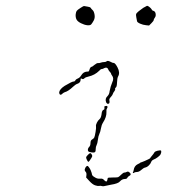

<svg xmlns="http://www.w3.org/2000/svg" viewBox="-20 -649 587 662"><path d="M282 -77Q283 -77 286.5 -72.5Q290 -68 292.5 -62.5Q295 -57 296 -53Q297 -46 299 -43.5Q301 -41 308 -37Q316 -32 325 -33Q334 -34 338 -29Q348 -18 350 -28Q351 -33 351.5 -35Q352 -37 368 -37Q384 -37 387 -38Q390 -39 397.5 -46.5Q405 -54 409 -54Q413 -54 417.5 -56.5Q422 -59 427 -54Q435 -47 425 -42Q421 -40 419 -36Q417 -32 412 -32Q401 -32 394 -24Q388 -16 362 -12Q346 -9 340.5 -7.5Q335 -6 331 -7.5Q327 -9 322 -8Q317 -7 308 -10Q299 -13 288 -25L277 -37L278 -45Q279 -53 275 -57Q271 -61 272.5 -66Q274 -71 276.5 -74Q279 -77 282 -77ZM298 -111Q298 -109 295 -104Q292 -99 289 -95Q286 -91 285 -91Q283 -91 280 -97Q277 -103 277 -106Q277 -109 283 -115Q289 -121 291 -121Q293 -121 295.5 -117.5Q298 -114 298 -111ZM522 -129Q532 -131 534 -130.5Q536 -130 536 -126Q536 -122 534 -118Q533 -114 524.5 -107.5Q516 -101 510 -99Q503 -96 501 -90Q499 -84 492.5 -78Q486 -72 479 -71Q475 -70 467 -63Q459 -56 452 -56Q445 -56 442 -53Q438 -51 438 -54Q440 -57 441 -63Q443 -77 455 -83Q462 -86 463 -87.5Q464 -89 469 -90Q472 -91 479 -94Q486 -97 492 -100Q498 -103 498 -104Q498 -105 504 -112Q510 -119 512 -123Q514 -127 522 -129ZM342 -283Q348 -285 350 -282.5Q352 -280 349 -275Q346 -271 347 -263Q348 -246 335 -226Q330 -218 328 -206Q326 -194 322.5 -187Q319 -180 317.5 -167Q316 -154 313 -148.5Q310 -143 310 -135Q310 -127 308 -125Q304 -121 289 -125Q283 -126 283 -132Q283 -138 287.5 -142.5Q292 -147 292 -156Q292 -165 297.5 -168Q303 -171 305 -175Q307 -179 309.5 -194Q312 -209 311 -213.5Q310 -218 314 -226Q318 -234 323 -238Q328 -242 330 -254Q331 -269 338 -271Q341 -272 340 -277.5Q339 -283 342 -283ZM348 -438Q352 -441 363 -435Q368 -432 372 -432Q377 -432 385 -417Q395 -398 387 -385Q384 -379 383.5 -364.5Q383 -350 379.5 -347.5Q376 -345 377 -342Q378 -339 374 -334Q370 -329 369 -325Q368 -321 362 -314.5Q356 -308 357 -304Q360 -291 352 -291Q349 -291 346 -296Q341 -309 351 -318Q357 -324 358 -335Q361 -351 367 -365Q374 -379 366 -389Q363 -393 363 -395Q363 -397 359 -401Q355 -405 353 -410Q350 -419 339 -414Q335 -411 331 -411Q327 -411 322 -405Q307 -390 285 -385Q275 -383 271 -379Q267 -375 263 -377Q259 -379 258.5 -378.5Q258 -378 258 -374Q258 -363 244 -359Q241 -358 232 -350Q215 -334 203 -331Q198 -329 194 -325Q190 -321 187 -323Q184 -325 184 -331Q186 -342 203 -353Q228 -368 234 -368Q238 -368 240 -372Q242 -376 248.5 -378.5Q255 -381 260 -389Q267 -401 279 -402Q285 -402 286 -403Q287 -404 288 -407Q291 -419 297 -419Q298 -419 306 -425.5Q314 -432 318 -431.5Q322 -431 327.5 -433Q333 -435 339 -435Q345 -435 348 -438ZM474 -622Q486 -629 487 -629Q490 -629 495 -625Q500 -621 502 -618Q504 -613 508 -612Q517 -610 517 -597Q517 -592 513.5 -587.5Q510 -583 510 -580Q510 -577 502 -569L494 -561L484 -562Q473 -563 463 -567.5Q453 -572 452.5 -576Q452 -580 450 -589Q448 -598 450 -602Q455 -609 474 -622ZM258 -622Q268 -629 271 -628Q274 -627 282.5 -626Q291 -625 293 -621.5Q295 -618 299.5 -614Q304 -610 306 -598.5Q308 -587 303 -578Q298 -569 294.5 -565Q291 -561 281 -562Q271 -563 259 -569Q247 -575 243.5 -582.5Q240 -590 241 -600Q242 -608 244.5 -611.5Q247 -615 258 -622Z"/></svg>

Font: TT2020 Style D
Style: Italic
Weight: 400
Italic angle: -15°
Version: Version 0.2.000